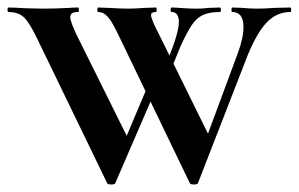

<svg xmlns="http://www.w3.org/2000/svg" viewBox="-24 -488 795 511"><path d="M749 -456Q713 -456 687 -429.5Q661 -403 636 -343L503 -1Q502 3 492 3Q482 3 481 -1L296 -385Q276 -428 264 -442Q252 -456 237 -456Q235 -456 235 -462Q235 -468 237 -468L265 -467Q299 -465 319 -465Q332 -465 362 -467L391 -468Q393 -468 393 -462Q393 -456 391 -456Q378 -456 378 -448Q378 -442 384 -428Q390 -414 400 -395L539 -113L488 -20L608 -344Q624 -386 624 -416Q624 -456 594 -456Q592 -456 592 -462Q592 -468 594 -468L621 -467Q643 -465 660 -465Q680 -465 706 -467L749 -468Q751 -468 751 -462Q751 -456 749 -456ZM272 3Q262 3 261 -1L75 -385Q55 -427 40 -441.5Q25 -456 -1 -456Q-4 -456 -4 -462Q-4 -468 -1 -468Q13 -468 45 -466L89 -465Q124 -465 160 -467Q170 -468 184 -468Q186 -468 186 -462Q186 -456 184 -456Q173 -456 168 -453Q163 -450 163 -442Q163 -431 180 -395L320 -113L269 -22L370 -261L388 -244L283 -1Q282 3 272 3ZM452 -429Q452 -456 433 -456Q430 -456 430 -462Q430 -468 433 -468Q442 -468 461 -466.5Q480 -465 499 -465Q516 -465 532 -467L561 -468Q564 -468 564 -462Q564 -456 561 -456Q533 -456 516 -448Q499 -440 486.5 -421.5Q474 -403 457 -366L407 -244L398 -261L439 -372Q452 -410 452 -429Z"/></svg>

Font: Cormorant Unicase
Style: Bold
Weight: 700
Designer: Christian Thalmann (Catharsis Fonts)
Foundry: Catharsis Fonts
Version: Version 4.000